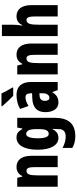

<svg xmlns="http://www.w3.org/2000/svg" viewBox="765 -1571 1046 2616"><g transform="rotate(-90 1288.0 -263.0)"><path d="M322 -561C264 -561 223 -535 198 -483H190L173 -551H52V0H206V-256C206 -382 220 -425 268 -425C309 -425 319 -386 319 -312V0H473V-360C473 -489 418 -561 322 -561Z M721 -561C617 -561 556 -453 556 -271C556 -97 617 10 716 10C773 10 807 -15 837 -71H841C838 -50 837 -17 837 5V12C837 83 797 109 736 109C687 109 638 97 580 66V199C627 226 677 240 740 240C916 240 991 139 991 -43V-551H858L845 -482H837C806 -542 773 -561 721 -561ZM770 -429C817 -429 837 -387 837 -283V-255C837 -163 817 -122 772 -122C732 -122 712 -171 712 -270C712 -378 733 -429 770 -429Z M1323 -766H1149V-756C1175 -723 1257 -636 1290 -606H1402V-620C1383 -649 1340 -726 1323 -766ZM1304 -561C1230 -561 1165 -544 1112 -512L1152 -398C1200 -426 1238 -439 1270 -439C1308 -439 1325 -414 1325 -365V-349L1254 -346C1133 -341 1068 -284 1068 -167C1068 -77 1105 10 1198 10C1266 10 1304 -17 1339 -73H1342L1368 0H1479V-363C1479 -496 1413 -561 1304 -561ZM1293 -247 1325 -249V-200C1325 -147 1299 -113 1264 -113C1237 -113 1222 -133 1222 -174C1222 -220 1246 -245 1293 -247Z M1852 -561C1794 -561 1753 -535 1728 -483H1720L1703 -551H1582V0H1736V-256C1736 -382 1750 -425 1798 -425C1839 -425 1849 -386 1849 -312V0H2003V-360C2003 -489 1948 -561 1852 -561Z M2259 -614V-760H2105V0H2259V-256C2259 -372 2271 -425 2326 -425C2357 -425 2372 -388 2372 -312V0H2526V-360C2526 -489 2471 -561 2375 -561C2317 -561 2277 -535 2255 -483H2247C2255 -525 2259 -569 2259 -614Z"/></g></svg>

Font: Noto Sans Bengali ExtraCondensed ExtraBold
Style: Regular
Weight: 800
Width: 2
Designer: Joana Ranito - Universal Thirst; Jelle Bosma - Monotype Design Team
Foundry: Universal Thirst ehf.
Version: Version 3.000